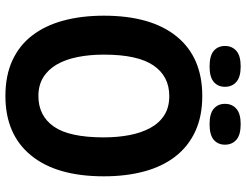

<svg xmlns="http://www.w3.org/2000/svg" viewBox="-120 -776 910 710"><g transform="rotate(90 335.0 -421.0)"><path d="M38 0ZM38 -350Q38 -525 115 -619.5Q192 -714 335 -714Q410 -714 466 -688Q522 -662 559 -614Q596 -566 614 -499Q632 -432 632 -350Q632 -175 554.5 -80.5Q477 14 335 14Q259 14 203 -12Q147 -38 110.5 -86Q74 -134 56 -201Q38 -268 38 -350ZM182 -350Q182 -297 191 -252.5Q200 -208 218.5 -176Q237 -144 266 -126Q295 -108 335 -108Q408 -108 448 -165Q488 -222 488 -350Q488 -401 479.5 -445Q471 -489 453 -522Q435 -555 406 -573.5Q377 -592 335 -592Q262 -592 222 -533.5Q182 -475 182 -350ZM150 -798Q150 -824 168 -840Q186 -856 226 -856Q265 -856 283 -840Q301 -824 301 -798Q301 -772 283 -756.5Q265 -741 226 -741Q186 -741 168 -756.5Q150 -772 150 -798ZM364 -798Q364 -824 382 -840Q400 -856 439 -856Q479 -856 497 -840Q515 -824 515 -798Q515 -772 497 -756.5Q479 -741 439 -741Q400 -741 382 -756.5Q364 -772 364 -798Z"/></g></svg>

Font: PT Sans
Style: Bold
Weight: 700
Version: Version 2.003W OFL; ttfautohint (v1.6)